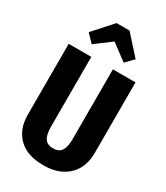

<svg xmlns="http://www.w3.org/2000/svg" viewBox="-232 -1042 999 1155"><g transform="rotate(30 268.0 -464.5)"><path d="M500 -200Q500 -138 474 -89.5Q448 -41 396 -12.5Q344 16 268 16Q154 16 95 -43Q36 -102 36 -200V-693H193V-207Q193 -153 210.5 -127Q228 -101 268 -101Q308 -101 325.5 -127Q343 -153 343 -207V-693H500ZM157 -760 105 -814 223 -945H313L431 -814L379 -760L268 -843Z"/></g></svg>

Font: Fira Sans Extra Condensed
Style: Bold
Weight: 700
Width: 1
Designer: Carrois Corporate & Edenspiekermann AG
Foundry: Carrois Corporate GbR & Edenspiekermann AG
Version: Version 4.203